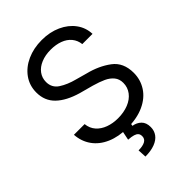

<svg xmlns="http://www.w3.org/2000/svg" viewBox="-266 -824 1140 1140"><g transform="rotate(-45 303.5 -254.5)"><path d="M307.6 -638.7Q261.7 -638.7 226.6 -624Q191.4 -609.4 171.9 -583Q152.3 -556.6 152.3 -522.5Q152.3 -473.6 192.4 -447.8Q232.4 -421.9 289.1 -407.2L359.4 -387.7Q441.4 -367.2 500.5 -323.2Q559.6 -279.3 559.6 -192.4Q559.6 -134.8 529.3 -87.9Q499 -41 440.9 -14.2Q382.8 12.7 302.7 12.7Q227.5 12.7 171.4 -11.7Q115.2 -36.1 83.5 -80.6Q51.8 -125 47.9 -183.6H137.7Q141.6 -145.5 164.6 -119.6Q187.5 -93.8 223.6 -80.6Q259.8 -67.4 302.7 -67.4Q351.6 -67.4 390.6 -83Q429.7 -98.6 451.7 -127.9Q473.6 -157.2 473.6 -194.3Q473.6 -226.6 455.6 -248.5Q437.5 -270.5 407.7 -284.2Q377.9 -297.9 334 -310.5L247.1 -334Q160.2 -359.4 113.8 -404.3Q67.4 -449.2 67.4 -518.6Q67.4 -577.1 99.6 -622.1Q131.8 -667 187 -691.9Q242.2 -716.8 310.5 -716.8Q377.9 -716.8 431.6 -692.4Q485.4 -668 516.6 -625.5Q547.9 -583 549.8 -529.3H463.9Q460 -563.5 439.5 -588.4Q418.9 -613.3 384.8 -626Q350.6 -638.7 307.6 -638.7ZM335.9 -2.9 331.1 24.4Q362.3 29.3 382.8 49.3Q403.3 69.3 403.3 106.4Q403.3 136.7 386.7 159.7Q370.1 182.6 336.9 195.3Q303.7 208 256.8 208L253.9 153.3Q289.1 153.3 309.1 142.6Q329.1 131.8 329.1 109.4Q329.1 93.8 321.8 85Q314.5 76.2 298.8 71.3Q283.2 66.4 254.9 64.5L268.6 -2.9Z"/></g></svg>

Font: Pretendard Std Variable
Style: Regular
Weight: 400
Designer: Base glyphs from Inter by Rasmus Andersson; Hangeul glyphs from Noto Sans CJK(Source Han Sans) by Jang Soo-young and Kan
Foundry: Kil Hyung-jin
Version: Version 1.309;Glyphs 3.2 (3225)